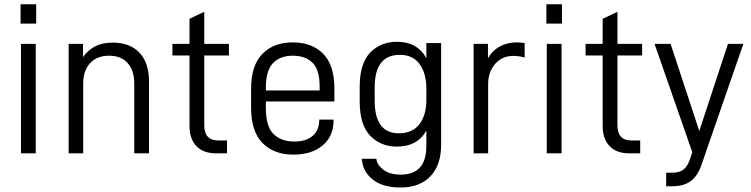

<svg xmlns="http://www.w3.org/2000/svg" viewBox="-20 -710 3476 889"><path d="M77.1 -506.8H145.5V0H77.1ZM75.2 -690.4H147.5V-600.6H75.2Z M297.9 -506.8H364.3V-445.3Q385.7 -477.5 421.9 -496.1Q439.5 -504.9 460 -508.8Q480.5 -512.7 502 -512.7Q582 -512.7 626 -465.8Q669.9 -418.9 669.9 -333V0H601.6V-323.2Q601.6 -384.8 570.3 -418.9Q540 -452.1 484.4 -452.1Q430.7 -452.1 398.4 -418.9Q365.2 -383.8 365.2 -323.2V0H297.9Z M925.8 -453.1V-128.9Q925.8 -59.6 991.2 -59.6H1031.2V0H980.5Q921.9 0 889.6 -33.2Q857.4 -67.4 857.4 -126V-453.1H778.3V-506.8H857.4V-623L925.8 -655.3V-506.8H1040V-453.1Z M1210.9 -240.2V-210Q1210.9 -125 1246.1 -89.8Q1281.2 -54.7 1342.8 -54.7Q1397.5 -54.7 1427.7 -81.1Q1458 -107.4 1458 -153.3V-156.2H1524.4V-151.4Q1524.4 -80.1 1474.6 -37.1Q1423.8 5.9 1337.9 5.9Q1249 5.9 1196.3 -46.9Q1142.6 -100.6 1142.6 -211.9V-299.8Q1142.6 -408.2 1196.3 -461.9Q1248 -513.7 1335.9 -513.7Q1423.8 -513.7 1475.6 -461.9Q1528.3 -409.2 1528.3 -299.8V-240.2ZM1245.1 -418.9Q1210.9 -384.8 1210.9 -301.8V-291H1460V-308.6Q1460 -387.7 1426.8 -419.9Q1393.6 -452.1 1335.9 -452.1Q1278.3 -452.1 1245.1 -418.9Z M1707 122.1Q1659.2 85 1655.3 25.4H1722.7Q1724.6 42 1733.9 54.7Q1743.2 67.4 1757.8 78.1Q1787.1 98.6 1835 98.6Q1954.1 98.6 1954.1 -34.2V-105.5Q1933.6 -68.4 1899.4 -49.8Q1865.2 -31.2 1817.4 -31.2Q1743.2 -31.2 1694.3 -81.1Q1645.5 -131.8 1645.5 -240.2V-309.6Q1645.5 -416 1694.3 -466.8Q1743.2 -516.6 1818.4 -516.6Q1912.1 -516.6 1954.1 -440.4V-510.7H2022.5V-40Q2022.5 53.7 1973.6 105.5Q1923.8 158.2 1835 158.2Q1752.9 158.2 1707 122.1ZM1921.9 -134.8Q1954.1 -177.7 1954.1 -245.1V-299.8Q1954.1 -370.1 1922.9 -413.1Q1891.6 -456.1 1831.1 -456.1Q1714.8 -456.1 1714.8 -304.7V-244.1Q1714.8 -92.8 1827.1 -92.8Q1889.6 -92.8 1921.9 -134.8Z M2172.9 -506.8H2239.3V-439.5Q2258.8 -475.6 2294.9 -495.1Q2329.1 -513.7 2373 -513.7Q2391.6 -513.7 2409.2 -510.7V-443.4Q2383.8 -451.2 2357.4 -451.2Q2305.7 -451.2 2273.4 -415Q2240.2 -377 2240.2 -321.3V0H2172.9Z M2511.7 -506.8H2580.1V0H2511.7ZM2509.8 -690.4H2582V-600.6H2509.8Z M2838.9 -453.1V-128.9Q2838.9 -59.6 2904.3 -59.6H2944.3V0H2893.6Q2835 0 2802.7 -33.2Q2770.5 -67.4 2770.5 -126V-453.1H2691.4V-506.8H2770.5V-623L2838.9 -655.3V-506.8H2953.1V-453.1Z M3421.9 -506.8 3227.5 54.7Q3210 105.5 3177.7 128.9Q3145.5 152.3 3093.8 152.3H3064.5V89.8H3088.9Q3126 89.8 3144.5 75.2Q3163.1 61.5 3174.8 26.4L3185.5 -4.9L3010.7 -506.8H3085L3217.8 -103.5L3350.6 -506.8Z"/></svg>

Font: DINish
Style: Regular
Weight: 400
Designer: Bert Driehuis
Foundry: Playbeing
Version: Version 3.008; git-95204e4c-release